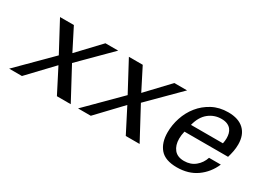

<svg xmlns="http://www.w3.org/2000/svg" viewBox="-43 -935 1808 1369"><g transform="rotate(30 861.0 -250.0)"><path d="M430 0 329 -197 142 0H37L296 -259L167 -500H281L372 -321L541 -500H646L405 -259L544 0Z M997 0 896 -197 709 0H604L863 -259L734 -500H848L939 -321L1108 -500H1213L972 -259L1111 0Z M1242 -172Q1242 -233 1262 -293.5Q1282 -354 1321 -402.5Q1360 -451 1417 -481.5Q1474 -512 1547 -512Q1632 -512 1677 -469Q1722 -426 1722 -348Q1722 -319 1716.5 -290.5Q1711 -262 1703 -236H1344Q1340 -219 1338 -204Q1336 -189 1336 -174Q1336 -120 1363 -86.5Q1390 -53 1445 -53Q1499 -53 1536.5 -84Q1574 -115 1589 -162H1686Q1652 -83 1585 -35.5Q1518 12 1423 12Q1327 12 1284.5 -37.5Q1242 -87 1242 -172ZM1623 -301Q1628 -324 1628 -346Q1628 -365 1623.5 -383Q1619 -401 1607.5 -415.5Q1596 -430 1576.5 -438.5Q1557 -447 1528 -447Q1470 -447 1424.5 -411Q1379 -375 1360 -301Z"/></g></svg>

Font: Perun
Style: Italic
Weight: 400
Italic angle: -12°
Foundry: Copyright (c) Stefan Peev, Context Ltd, 2016
Version: Version 1.027